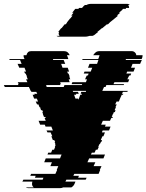

<svg xmlns="http://www.w3.org/2000/svg" viewBox="-83 -785 759 995"><path d="M651 -479H570L568 -474H652L643 -454H604L596 -434H617L609 -414H576L572 -404H597L593 -394H587L585 -389H584L577 -374H587L581 -359H510L505 -349H560L558 -344H468L464 -334H456L447 -314H579L577 -309H554L549 -299H556L554 -294H548L539 -274L533 -259H521L514 -244H522L515 -229H518L516 -224H515L511 -214H516L512 -204H507L503 -194H502L496 -179H502L500 -174H494L487 -159H450L441 -139H465L461 -129H490L482 -109H449L445 -99H461L453 -79H448L439 -59H446L442 -49H440L435 -39H433L426 -24H429L422 -9H414L407 6H393L388 16H461L453 36H379L370 56H411L402 76H443L434 96H436L428 116H302L297 126H326L322 136H366L361 146H261L256 156H308L304 166Q299 179 287 186H245Q237 190 228 190H64Q55 190 51 186H92Q83 179 83 169V166Q83 162 84 159L85 156H33L38 146H138L142 136H98L102 126H74L78 116H204L213 96H211L219 76H178L186 56H146L154 36H228L236 16H163L167 6H182L188 -9H197L203 -24H201L205 -33L202 -39H204L200 -49H203L198 -59H191L183 -79H188L179 -99H163L158 -109H191L183 -129H153L149 -139H125L117 -159H154L148 -174H154L152 -179H145L139 -194H140L136 -204H140L136 -214H130L126 -224H127L125 -229H122L116 -244H109L102 -259H114L108 -274H94L86 -294H97L94 -299H110L105 -309H80L77 -314H76L67 -334H-58L-63 -344H12L10 -349H14L9 -359H59L52 -374H61L55 -389H57L55 -394H54L50 -404H47L42 -414H52L44 -434H17L8 -454H29L21 -474H-33L-35 -479H44L40 -489Q39 -492 39 -496Q39 -498 40 -499H54Q59 -520 78 -520H247Q261 -520 268 -513.5Q275 -507 278 -499H264Q264 -498 264.5 -497.5Q265 -497 265 -496L268 -489L271 -479H191L193 -474H247L255 -454H234L241 -434H268L275 -414H265L269 -404H272L278 -389H276L281 -374H273L278 -359H229L232 -349H228L230 -344H156L159 -334H247L251 -344H341L343 -349H288L292 -359H362L368 -374H358L364 -389H365L367 -394H373L376 -404H351L355 -414H387L395 -434H373L381 -454H420L427 -474H343L345 -479H426L430 -489L432 -496Q433 -497 433 -499H400Q405 -507 412.5 -513.5Q420 -520 433 -520H600Q609 -520 616 -513.5Q623 -507 623 -499H656Q656 -493 655 -489ZM362 -309 363 -314H294L296 -309H321L325 -299H310L312 -294H301L308 -274H322L324 -268L326 -274L333 -294H340L342 -299H335L338 -309ZM589 -759H581Q586 -754 586 -745V-744H570Q570 -741 569 -739H554L550 -733L533 -719H540L522 -704H529L511 -689L486 -669H487L481 -664H482L476 -659H471L447 -639H445L421 -619H425L416 -612Q412 -608 407 -604.5Q402 -601 396 -599H381Q377 -598 371.5 -596.5Q366 -595 359 -595H222Q214 -595 210 -599H226Q221 -604 221 -611Q221 -615 223 -619H219Q221 -623 222 -624L234 -639H236L252 -659H257L262 -664H261L265 -669H264L280 -689H281L293 -704H286L298 -719H291L307 -739H323L327 -744H342L344 -746Q351 -755 357 -759H365Q375 -765 389 -765H575Q585 -765 589 -759Z"/></svg>

Font: Rubik Glitch
Style: Regular
Weight: 400
Designer: Hubert and Fischer, NaN
Foundry: Hubert and Fischer, NaN
Version: Version 2.200